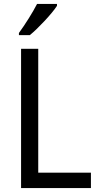

<svg xmlns="http://www.w3.org/2000/svg" viewBox="-20 -964 508 984"><path d="M272 -934V-944H170C147 -899 109 -839 77 -795V-784H133C177 -820 247 -895 272 -934ZM88 0H446V-79H176V-714H88Z"/></svg>

Font: Noto Sans Malayalam SemiCondensed
Style: Regular
Weight: 400
Width: 4
Designer: Jelle Bosma - Monotype Design Team
Foundry: Monotype Imaging Inc.
Version: Version 2.104